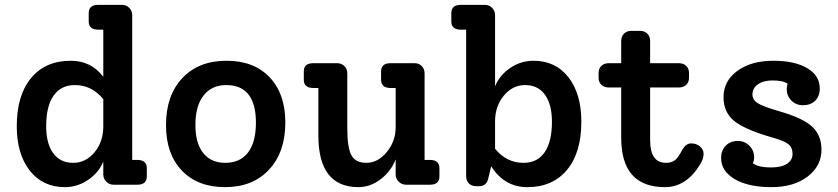

<svg xmlns="http://www.w3.org/2000/svg" viewBox="-20 -760 3449 790"><path d="M545 -102Q584 -102 584 -68V-34Q584 0 545 0H447Q430 0 417.5 -12.5Q405 -25 405 -42V-95Q386 -49 342 -19.5Q298 10 247 10Q156 10 102.5 -58Q49 -126 49 -241Q49 -368 108 -439Q167 -510 271 -510Q355 -510 405 -444V-638H384Q345 -638 345 -672V-706Q345 -740 384 -740H482Q500 -740 512 -727.5Q524 -715 524 -698V-102ZM281 -90Q333 -90 369 -133.5Q405 -177 405 -240V-352Q358 -410 288 -410Q231 -410 200.5 -366.5Q170 -323 170 -241Q170 -169 199 -129.5Q228 -90 281 -90Z M906 10Q793 10 728 -58.5Q663 -127 663 -245Q663 -367 730 -438.5Q797 -510 912 -510Q1025 -510 1089.5 -442Q1154 -374 1154 -256Q1154 -134 1087 -62Q1020 10 906 10ZM907 -90Q968 -90 1000.5 -132.5Q1033 -175 1033 -255Q1033 -410 911 -410Q851 -410 817.5 -367Q784 -324 784 -246Q784 -171 816 -130.5Q848 -90 907 -90Z M1749 -102Q1788 -102 1788 -68V-34Q1788 0 1749 0H1651Q1633 0 1620.5 -12.5Q1608 -25 1608 -42V-104Q1588 -54 1545.5 -22Q1503 10 1455 10Q1290 10 1290 -202V-398H1269Q1230 -398 1230 -432V-466Q1230 -500 1269 -500H1367Q1385 -500 1397 -488Q1409 -476 1409 -458V-232Q1409 -152 1426 -121Q1443 -90 1487 -90Q1535 -90 1571.5 -134.5Q1608 -179 1608 -237V-398H1587Q1548 -398 1548 -432V-466Q1548 -500 1587 -500H1686Q1704 -500 1715.5 -488Q1727 -476 1727 -458V-102Z M2175 -510Q2266 -510 2319 -442Q2372 -374 2372 -259Q2372 -132 2313 -61Q2254 10 2150 10Q2055 10 2001 -76L1989 -26Q1982 6 1952 6H1939Q1921 6 1909.5 -5Q1898 -16 1898 -36V-638H1876Q1837 -638 1837 -672V-706Q1837 -740 1876 -740H1975Q1993 -740 2005 -727.5Q2017 -715 2017 -698V-405Q2036 -451 2079.5 -480.5Q2123 -510 2175 -510ZM2134 -90Q2191 -90 2221 -133.5Q2251 -177 2251 -259Q2251 -331 2222 -370.5Q2193 -410 2141 -410Q2089 -410 2053 -366.5Q2017 -323 2017 -260V-148Q2064 -90 2134 -90Z M2875 -127Q2875 -107 2861 -84Q2804 10 2716 10Q2536 10 2536 -193V-400H2485Q2466 -400 2454.5 -411Q2443 -422 2443 -440V-460Q2443 -478 2454.5 -489Q2466 -500 2485 -500H2536V-591Q2536 -610 2547.5 -621.5Q2559 -633 2577 -633H2614Q2632 -633 2643.5 -621.5Q2655 -610 2655 -591V-500H2773Q2792 -500 2803.5 -489Q2815 -478 2815 -460V-440Q2815 -422 2803.5 -411Q2792 -400 2773 -400H2655V-183Q2655 -90 2720 -90Q2745 -90 2759 -102.5Q2773 -115 2788 -145Q2803 -170 2824 -170Q2845 -170 2860 -157.5Q2875 -145 2875 -127Z M3187 -302Q3282 -275 3321 -239.5Q3360 -204 3360 -144Q3360 -77 3303 -33.5Q3246 10 3154 10Q3059 10 3003 -23Q2947 -56 2947 -110Q2947 -141 2966 -160.5Q2985 -180 3016 -180Q3044 -180 3063.5 -160.5Q3083 -141 3083 -112Q3083 -100 3078 -88Q3101 -71 3152 -71Q3195 -71 3218 -86Q3241 -101 3241 -127Q3241 -153 3223.5 -167Q3206 -181 3152 -196Q3042 -228 2999.5 -263.5Q2957 -299 2957 -360Q2957 -427 3014 -468.5Q3071 -510 3162 -510Q3250 -510 3301.5 -479.5Q3353 -449 3353 -396Q3353 -364 3334 -345.5Q3315 -327 3284 -327Q3255 -327 3236 -346.5Q3217 -366 3217 -394Q3217 -407 3221 -415Q3203 -429 3159 -429Q3121 -429 3098.5 -413Q3076 -397 3076 -371Q3076 -349 3098.5 -335Q3121 -321 3187 -302Z"/></svg>

Font: Solway Medium
Style: Regular
Weight: 500
Designer: Mariya V. Pigoulevskaya
Foundry: The Northern Block Ltd.
Version: Version 1.000;hotconv 1.0.109;makeotfexe 2.5.65596